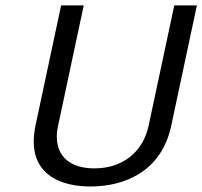

<svg xmlns="http://www.w3.org/2000/svg" viewBox="-20 -670 745 707"><path d="M205 -650 110.8 -208.3C106.7 -186.7 104.2 -166.7 104.2 -149.2C104.2 -25 205 16.7 313.3 16.7C437.5 16.7 575 -37.5 610.8 -208.3L705 -650H621.7L527.5 -208.3C506.7 -109.2 430.8 -50 327.5 -50C239.2 -50 189.2 -93.3 189.2 -166.7C189.2 -180 190.8 -193.3 194.2 -208.3L288.3 -650Z"/></svg>

Font: BoonHome
Style: Book Oblique
Weight: 400
Italic angle: -12°
Designer: Sungsit Sawaiwan
Foundry: Sungsit Sawaiwan
Version: Version 0.2